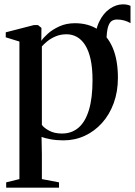

<svg xmlns="http://www.w3.org/2000/svg" viewBox="-20 -636 622 885"><path d="M467 -358.5 431 -396 418 -439.5Q418 -496 437 -535.5Q456 -575 485.8 -595.5Q515.5 -616 546.5 -616Q567.5 -616 581.5 -609V-529.5Q568.5 -537 553 -541.5Q537.5 -546 519 -546Q506 -546 496 -540Q486 -534 479.8 -517.2Q473.5 -500.5 471.5 -468.5ZM8.5 229V204.5L69.5 189.5V-444.5L6.5 -464V-487L136.5 -520.5H155L171 -507.5L170.5 -447.5Q179.5 -462 200.8 -481Q222 -500 253.8 -514.5Q285.5 -529 325.5 -529Q387 -529 431.5 -500Q476 -471 499.8 -415Q523.5 -359 523.5 -277Q523.5 -213.5 504.2 -160.8Q485 -108 450.5 -69.5Q416 -31 370.5 -10Q325 11 272 11Q240.5 11 212.5 5.8Q184.5 0.5 171.5 -5L173 75.5V189.5L252 204.5V229ZM265.5 -20.5Q311 -20.5 342.5 -48Q374 -75.5 390.2 -130.2Q406.5 -185 406.5 -266Q406.5 -323 397.5 -363.2Q388.5 -403.5 372 -429Q355.5 -454.5 333.8 -466.2Q312 -478 287 -478Q258.5 -478 236 -468.2Q213.5 -458.5 197.8 -445.5Q182 -432.5 173 -422V-60.5Q182.5 -46.5 206.8 -33.5Q231 -20.5 265.5 -20.5Z"/></svg>

Font: Merriweather 120pt Medium
Style: Regular
Weight: 500
Version: Version 2.100